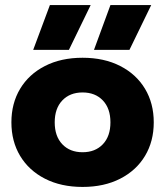

<svg xmlns="http://www.w3.org/2000/svg" viewBox="-20 -723 652 758"><path d="M177 -703H338L252 -526H111ZM416 -703H577L491 -526H351ZM25 -240Q25 -315 59.5 -372.5Q94 -430 157.5 -462.5Q221 -495 306 -495Q391 -495 454.5 -462.5Q518 -430 552.5 -372.5Q587 -315 587 -240Q587 -165 552.5 -107.5Q518 -50 454.5 -17.5Q391 15 306 15Q221 15 157.5 -17.5Q94 -50 59.5 -107.5Q25 -165 25 -240ZM416 -240Q416 -295 386 -326.5Q356 -358 306 -358Q256 -358 226 -326.5Q196 -295 196 -240Q196 -185 226 -153.5Q256 -122 306 -122Q356 -122 386 -153.5Q416 -185 416 -240Z"/></svg>

Font: Readiness
Style: Bold
Weight: 700
Designer: Katatrad Team
Foundry: CadsonDemak
Version: Version 1.00;January 16, 2020;FontCreator 12.0.0.2550 64-bit